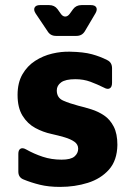

<svg xmlns="http://www.w3.org/2000/svg" viewBox="-20 -719 522 754"><path d="M216 15Q171 15 136.5 6.5Q102 -2 73 -14Q52 -22 52 -45V-115Q52 -130 60.5 -135Q69 -140 83 -132Q113 -115 147.5 -103.5Q182 -92 222 -92Q258 -92 272.5 -104.5Q287 -117 287 -135Q287 -152 272 -162.5Q257 -173 233 -180Q209 -187 182 -193Q149 -200 118.5 -216.5Q88 -233 68.5 -264.5Q49 -296 49 -346Q49 -394 68 -427Q87 -460 118 -480Q149 -500 185 -508.5Q221 -517 255 -516Q308 -515 341 -506Q374 -497 401 -483Q420 -474 420 -451V-394Q420 -377 411 -372Q402 -367 388 -375Q362 -388 335 -398Q308 -408 276 -408Q237 -408 220 -395.5Q203 -383 203 -364Q203 -335 228 -324Q253 -313 287 -304Q312 -298 339 -289.5Q366 -281 389 -265.5Q412 -250 426.5 -222Q441 -194 441 -150Q440 -89 408 -53Q376 -17 325 -1Q274 15 216 15ZM200 -578Q178 -578 167 -596L120 -666Q111 -680 116 -689.5Q121 -699 137 -699H173Q194 -699 206 -683L218 -666Q226 -654 236 -654Q246 -654 254 -665L267 -683Q279 -699 300 -699H337Q353 -699 358 -690Q363 -681 355 -667L313 -596Q302 -578 280 -578Z"/></svg>

Font: Pitagon Sans
Style: Bold
Weight: 700
Designer: Travis Tran
Foundry: Pitagon
Version: Version 1.001; ttfautohint (v1.8.4.7-5d5b);gftools[0.9.26]